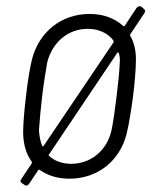

<svg xmlns="http://www.w3.org/2000/svg" viewBox="-20 -556 484 606"><path d="M392 -449 436 -515C439 -520 439 -524 434 -528L426 -535C421 -538 415 -536 411 -531L374 -475C372 -473 370 -472 369 -474C342 -498 307 -512 263 -512C172 -512 103 -454 81 -369C73 -336 67 -296 62 -252C57 -209 53 -169 53 -135C54 -99 63 -69 80 -46C81 -44 81 -42 80 -40L48 8C44 13 43 18 49 22L58 28C63 32 68 29 72 24L100 -18C101 -20 103 -21 105 -20C130 -2 162 8 199 8C289 8 359 -49 380 -135C388 -169 394 -208 400 -252C405 -295 409 -335 409 -369C409 -397 403 -423 391 -443C390 -445 391 -447 392 -449ZM103 -145C105 -174 108 -210 113 -252C118 -293 124 -330 129 -359C145 -422 194 -465 257 -465C292 -465 321 -451 338 -428C339 -426 339 -424 338 -422L118 -96C117 -94 114 -93 113 -96C107 -111 104 -127 103 -145ZM332 -145C318 -82 268 -39 205 -39C176 -39 152 -48 135 -64C133 -65 133 -67 135 -69L350 -389C352 -392 355 -391 355 -388C358 -379 359 -369 358 -359C357 -330 353 -294 348 -252C343 -212 338 -174 332 -145Z"/></svg>

Font: Barlow Semi Condensed Light
Style: Italic
Weight: 300
Width: 4
Italic angle: -7°
Designer: Jeremy Tribby
Foundry: Tribby Type
Version: Version 1.422;hotconv 1.0.109;makeotfexe 2.5.65596